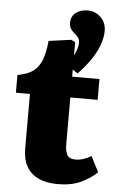

<svg xmlns="http://www.w3.org/2000/svg" viewBox="-58 -884 569 938"><g transform="rotate(5 226.5 -415.0)"><path d="M261 14Q205 14 166.5 -4Q128 -22 108 -57.5Q88 -93 88 -145V-413H19V-500Q70 -509 97 -530Q124 -551 137.5 -587.5Q151 -624 156 -679L266 -694L286 -684V-515H420V-413H286V-184Q286 -151 296 -132Q306 -113 338 -113Q357 -113 376.5 -119.5Q396 -126 414 -137L453 -61Q422 -30 375 -8Q328 14 261 14ZM311 -533 257 -570Q285 -613 295 -639Q305 -665 305 -682Q305 -696 299.5 -705.5Q294 -715 281 -725Q271 -733 262 -744.5Q253 -756 253 -777Q253 -809 276.5 -826.5Q300 -844 334 -844Q371 -844 398 -818Q425 -792 425 -750Q425 -725 415 -692Q405 -659 380 -619Q355 -579 311 -533Z"/></g></svg>

Font: Literata ExtraBold
Style: Regular
Weight: 800
Designer: Latin by Veronika Burian and Jose Scaglione. Greek by Irene Vlachou. Cyrillic by Vera Evstafieva.
Foundry: TypeTogether
Version: Version 3.103;gftools[0.9.29]